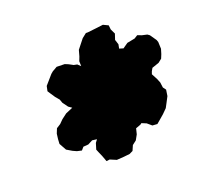

<svg xmlns="http://www.w3.org/2000/svg" viewBox="-77 -798 573 548"><g transform="rotate(-20 209.0 -524.0)"><path d="M191.4 -336.4 172.4 -344.4 162.4 -343.2 155.6 -361.6 150.4 -373.4 146 -384 151.6 -402.4 158.2 -411.2 144 -413 129.8 -405.6 114.4 -404.4 106.8 -395.6 92.6 -398.8 80.8 -404.2 65 -413.6 53 -435.2 53.8 -449.4 55.8 -465.4 61.6 -479.8 74.2 -487.8 85 -498.6 100.8 -510.6 122.6 -519.8 112.6 -526.8 100.8 -543 97 -553.8 87.2 -565.4 78.8 -578 72.2 -588.2 75.4 -603.2 99.6 -631 106 -636.4 120.6 -644.8 145 -644.2 155.2 -640 168.2 -633 178.2 -631 187.2 -622.6 186.8 -637.6 191.8 -650.6 196.8 -668.6 207.8 -682.6 218.6 -696.2 232 -706.8H238L262.8 -709.6L285.6 -712.4L300.8 -705.2L302.2 -692.2L309.4 -677.2L303.6 -659.8L308.4 -645L306 -632.6L318 -629L333.8 -640L357.4 -644.6L367.6 -651L380.2 -646.2L395.4 -642.8L401.6 -638.4L415 -619L417.4 -612.2L418.2 -591.4L413.8 -576.8L408.8 -564.6L398 -556L376.6 -548.6L371.6 -539.8L368.8 -531.8L378.2 -514L383.2 -501.8L385.4 -485.6L392 -476.8L389.2 -458.2L379.6 -439.8L373 -427.4L359.6 -414L345.2 -401.6L335 -393L320.2 -394L307 -405.2L293 -411L288.6 -407.8L273.8 -402.4L269.6 -385.4L261.2 -370.2L248.8 -360.6L242 -345L231.2 -339.8L212.6 -337.8Z"/></g></svg>

Font: Winky Rough
Style: Italic
Weight: 400
Italic angle: -8.97852°
Designer: Simon Atzbach
Foundry: typofactur
Version: Version 1.206